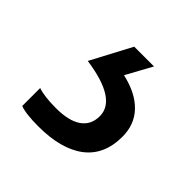

<svg xmlns="http://www.w3.org/2000/svg" viewBox="-83 -66 371 371"><g transform="rotate(45 102.5 120.0)"><path d="M15 234V185Q32 191 64 191Q99 191 117 178.5Q135 166 135 142Q135 96 43 83L87 0H141L112 53Q152 62 173 84Q194 106 194 139Q194 189 160.5 214.5Q127 240 65 240Q30 240 15 234Z"/></g></svg>

Font: OpenSansMMV
Style: Light
Weight: 300
Foundry: Ascender Corporation
Version: Version 4.001